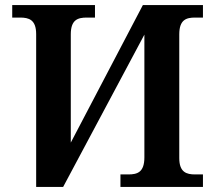

<svg xmlns="http://www.w3.org/2000/svg" viewBox="-20 -734 849 754"><path d="M122 -600V0H228L547 -598V-116C547 -57 519 -49 484 -49H453V0H777V-49H746C713 -49 684 -57 684 -113V-599C684 -657 712 -665 746 -665H777V-714H541L258 -174V-599C258 -657 286 -665 321 -665H353V-714H28V-665H59C93 -665 122 -657 122 -600Z"/></svg>

Font: Noto Serif SemiBold
Style: Regular
Weight: 600
Designer: Monotype Design Team
Foundry: Monotype Imaging Inc.
Version: Version 2.013